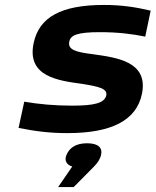

<svg xmlns="http://www.w3.org/2000/svg" viewBox="-20 -529 629 776"><path d="M312 -190C380 -179 417 -171 409 -141C400 -113 363 -102 272 -102C199 -102 137 -108 78 -118L55 -12C125 2 183 9 252 9C429 9 532 -41 554 -151C579 -280 454 -296 355 -310C290 -318 253 -327 260 -360C264 -387 293 -399 383 -399C456 -399 513 -392 567 -381L589 -486C525 -501 469 -509 400 -509C226 -509 138 -459 116 -355C87 -218 218 -203 312 -190ZM215 227H278L361 143C379 125 383 113 388 100V99C396 69 378 50 332 50C285 50 259 70 248 99L247 101C241 121 249 137 272 144Z"/></svg>

Font: LT Wave Bold
Style: Italic
Weight: 700
Designer: Daniel Lyons
Version: Version 2.5 (Glyphs App)